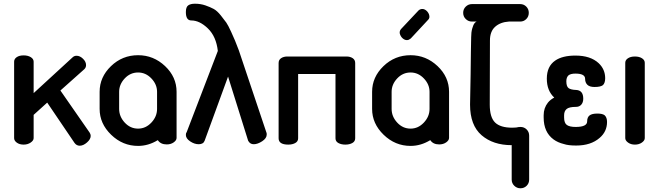

<svg xmlns="http://www.w3.org/2000/svg" viewBox="-20 -778 3544 1033"><path d="M434 -406 305 -291 462 -65Q468 -56 468 -47Q468 -29 448 -11.5Q428 6 409 6Q392 6 381 -9L234 -226L161 -160V-35Q161 -22 145 -11Q129 0 107 0Q85 0 70.5 -10.5Q56 -21 56 -35V-446Q56 -461 70 -470.5Q84 -480 107 -480Q130 -480 145.5 -470.5Q161 -461 161 -446V-277L370 -469Q379 -478 392 -478Q410 -478 426.5 -462Q443 -446 443 -428Q443 -415 434 -406Z M723 -481Q806 -481 868 -422.5Q930 -364 930 -284V-241V-192V-36Q930 -23 914.5 -12Q899 -1 877 -1Q844 -1 829 -24Q778 7 723 7Q640 7 578 -53Q516 -113 516 -192V-284Q516 -363 577 -422Q638 -481 723 -481ZM723 -86Q764 -86 794.5 -118.5Q825 -151 825 -192V-241V-284Q825 -324 794.5 -356Q764 -388 723 -388Q681 -388 651 -356Q621 -324 621 -284V-192Q621 -151 651 -118.5Q681 -86 723 -86Z M984 -66 1152 -504Q1143 -582 1098.5 -625Q1054 -668 1009 -668Q980 -668 980 -713Q980 -740 992.5 -749Q1005 -758 1029 -758Q1059 -758 1085 -749Q1111 -740 1129.5 -730Q1148 -720 1168 -695Q1188 -670 1197.5 -656.5Q1207 -643 1223.5 -607Q1240 -571 1244.5 -559.5Q1249 -548 1265 -507L1413 -66Q1415 -64 1415 -54Q1415 -34 1390.5 -18Q1366 -2 1345 -2Q1325 -2 1315 -21L1207 -366L1081 -21Q1074 -2 1049 -2Q1026 -2 1003 -17.5Q980 -33 980 -52Q980 -62 984 -66Z M1526 -474H1844Q1864 -474 1877.5 -465Q1891 -456 1891 -439V-34Q1891 -17 1875.5 -8.5Q1860 0 1838 0Q1816 0 1800.5 -8.5Q1785 -17 1785 -34V-380H1584V-34Q1584 -17 1568.5 -8.5Q1553 0 1531 0Q1479 0 1479 -34V-439Q1479 -456 1492.5 -465Q1506 -474 1526 -474Z M2189 -481Q2272 -481 2334 -422.5Q2396 -364 2396 -284V-241V-192V-36Q2396 -23 2380.5 -12Q2365 -1 2343 -1Q2310 -1 2295 -24Q2244 7 2189 7Q2106 7 2044 -53Q1982 -113 1982 -192V-284Q1982 -363 2043 -422Q2104 -481 2189 -481ZM2189 -86Q2230 -86 2260.5 -118.5Q2291 -151 2291 -192V-241V-284Q2291 -324 2260.5 -356Q2230 -388 2189 -388Q2147 -388 2117 -356Q2087 -324 2087 -284V-192Q2087 -151 2117 -118.5Q2147 -86 2189 -86ZM2282 -670 2190 -571Q2182 -565 2179 -564Q2165 -559 2152 -567.5Q2139 -576 2133 -591Q2126 -607 2137 -621L2232 -722Q2238 -727 2242 -728Q2256 -733 2269 -724.5Q2282 -716 2288 -701Q2295 -681 2282 -670Z M2519 -756H2779Q2798 -756 2811.5 -742.5Q2825 -729 2825 -709Q2825 -689 2811.5 -675.5Q2798 -662 2779 -662H2752H2749H2718Q2672 -659 2644 -634Q2616 -609 2616 -560Q2616 -528 2615.5 -395.5Q2615 -263 2615 -215Q2615 -147 2643.5 -119Q2672 -91 2736 -91Q2759 -91 2774 -95V-94Q2775 -95 2780 -95Q2800 -95 2813.5 -81.5Q2827 -68 2827 -48V188Q2827 208 2813.5 221.5Q2800 235 2780 235Q2761 235 2747 221.5Q2733 208 2733 188V3Q2633 3 2571 -50.5Q2509 -104 2509 -215L2512 -375Q2512 -424 2513.5 -497.5Q2515 -571 2515 -578Q2515 -604 2520.5 -624Q2526 -644 2533 -653Q2540 -662 2546 -662H2519Q2500 -662 2486 -675.5Q2472 -689 2472 -709Q2472 -729 2486 -742.5Q2500 -756 2519 -756Z M3233 -158Q3246 -146 3246 -122Q3246 -70 3206 -36Q3159 5 3080 5Q3037 5 3014 -3Q2981 -11 2958 -28Q2905 -67 2905 -146V-158Q2905 -197 2928 -226Q2941 -242 2962 -253Q2922 -290 2922 -355Q2922 -421 2967 -452Q3006 -479 3076 -479Q3157 -479 3201 -438Q3236 -405 3236 -357Q3236 -332 3224 -320Q3211 -310 3179 -310Q3152 -310 3140 -322Q3128 -334 3128 -354Q3128 -382 3076 -382Q3051 -382 3039 -373Q3027 -362 3027 -341Q3027 -313 3039 -304Q3051 -295 3080 -294Q3118 -292 3118 -247Q3118 -227 3107.5 -215Q3097 -203 3079 -203Q3042 -203 3028.5 -191.5Q3015 -180 3015 -158V-146Q3015 -116 3030 -105.5Q3045 -95 3077 -95Q3139 -95 3139 -125Q3139 -147 3152 -157Q3165 -167 3194 -167Q3221 -167 3233 -158Z M3449 -440V-35Q3449 -22 3433.5 -11Q3418 0 3396 0Q3374 0 3359 -11Q3344 -22 3344 -35V-440Q3344 -455 3358.5 -464.5Q3373 -474 3396 -474Q3419 -474 3434 -464.5Q3449 -455 3449 -440Z"/></svg>

Font: AkaAcidDosis
Style: SemiBold
Weight: 600
Designer: Edgar Tolentino, Pablo Impallari, Igino Marini, Cyberella
Foundry: Edgar Tolentino, Pablo Impallari, Igino Marini, Cyberella
Version: Version 1.007